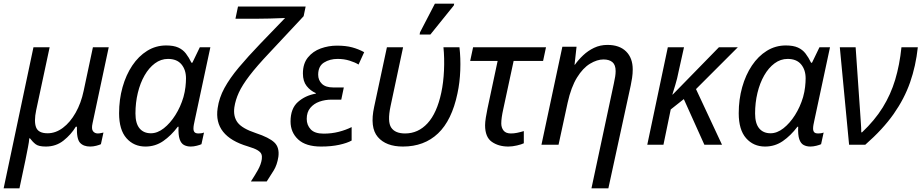

<svg xmlns="http://www.w3.org/2000/svg" viewBox="-42 -796 5068 1056"><path d="M-22 240 142 -536H231L157 -190Q144 -128 156.5 -95.5Q169 -63 220 -63Q264 -63 304 -93Q344 -123 374 -176Q404 -229 418 -296L469 -536H556L467 -118Q460 -87 469.5 -74.5Q479 -62 496 -62Q504 -62 513 -64Q522 -66 527 -67L513 -3Q505 1 488 5.5Q471 10 454 10Q417 10 398 -11Q379 -32 381 -99H375Q349 -56 307.5 -23Q266 10 210 10Q171 10 154.5 -2.5Q138 -15 123 -35H119Q118 -17 112 13Q106 43 98 84L65 240Z M758 10Q694 10 653.5 -36Q613 -82 613 -173Q613 -249 632 -316.5Q651 -384 685.5 -435.5Q720 -487 767.5 -516.5Q815 -546 872 -546Q913 -546 938.5 -534.5Q964 -523 980.5 -501.5Q997 -480 1011 -451H1016L1057 -536H1115L1029 -134Q1026 -121 1024 -109.5Q1022 -98 1022 -89Q1022 -76 1028 -69Q1034 -62 1050 -62Q1057 -62 1064.5 -63Q1072 -64 1080 -67L1066 -3Q1058 1 1040.5 5.5Q1023 10 1007 10Q986 10 970 1.5Q954 -7 946 -30.5Q938 -54 940 -99H936Q899 -50 855.5 -20Q812 10 758 10ZM788 -63Q824 -63 859 -90.5Q894 -118 922.5 -163Q951 -208 967 -262Q975 -291 978 -317.5Q981 -344 981 -365Q981 -412 956 -442Q931 -472 882 -472Q843 -472 810 -447.5Q777 -423 753 -381Q729 -339 716 -285Q703 -231 703 -172Q703 -117 725.5 -90Q748 -63 788 -63Z M1338 202Q1359 170 1376.5 139Q1394 108 1398 79Q1400 64 1396 52.5Q1392 41 1375 30.5Q1358 20 1321 9Q1132 -47 1155 -201Q1163 -258 1192.5 -312Q1222 -366 1271.5 -425Q1321 -484 1390 -556L1526 -697Q1522 -697 1498 -696Q1474 -695 1440.5 -694Q1407 -693 1373 -693H1253L1267 -760H1639L1628 -707L1442 -508Q1370 -432 1330 -379.5Q1290 -327 1271.5 -286.5Q1253 -246 1247 -206Q1240 -155 1265 -122Q1290 -89 1365 -64Q1438 -40 1467 -12.5Q1496 15 1489 67Q1482 111 1464 140.5Q1446 170 1425 202Z M1724 10Q1640 10 1598 -29Q1556 -68 1556 -128Q1556 -199 1596.5 -235Q1637 -271 1695 -281V-284Q1665 -297 1644.5 -323Q1624 -349 1624 -392Q1624 -446 1651.5 -480Q1679 -514 1722 -529.5Q1765 -545 1811 -545Q1860 -545 1895 -535.5Q1930 -526 1961 -509L1930 -441Q1911 -453 1880.5 -462.5Q1850 -472 1815 -472Q1772 -472 1740 -452Q1708 -432 1708 -385Q1708 -355 1728.5 -335Q1749 -315 1791 -315H1849L1835 -248H1782Q1746 -248 1715 -237Q1684 -226 1664.5 -202.5Q1645 -179 1645 -142Q1645 -108 1667 -84.5Q1689 -61 1738 -61Q1782 -61 1821 -71Q1860 -81 1892 -97V-23Q1867 -9 1823.5 0.5Q1780 10 1724 10Z M2174 10Q2081 10 2036 -42.5Q1991 -95 2016 -209L2086 -536H2175L2106 -212Q2088 -127 2109.5 -94.5Q2131 -62 2186 -62Q2258 -62 2309.5 -118Q2361 -174 2385 -286Q2397 -342 2400 -409Q2403 -476 2397 -536H2485Q2492 -477 2489.5 -409.5Q2487 -342 2474 -282Q2443 -134 2367 -62Q2291 10 2174 10ZM2266 -606 2268 -618 2350 -776H2456L2454 -766L2325 -606Z M2754 10Q2700 10 2663 -16Q2626 -42 2626 -107Q2626 -124 2630 -149Q2634 -174 2639 -198L2695 -461H2544L2560 -536H2961L2945 -461H2783L2726 -196Q2715 -147 2715 -117Q2715 -94 2727.5 -78Q2740 -62 2768 -62Q2785 -62 2802 -65.5Q2819 -69 2839 -75V-8Q2827 -2 2801.5 4Q2776 10 2754 10Z M3334 -336Q3339 -359 3341.5 -375Q3344 -391 3344 -405Q3344 -439 3326.5 -454Q3309 -469 3277 -469Q3242 -469 3203 -445.5Q3164 -422 3131.5 -369.5Q3099 -317 3080 -231L3030 0H2936L3051 -539H3129L3118 -440H3120Q3139 -467 3165.5 -492Q3192 -517 3225.5 -533Q3259 -549 3299 -549Q3365 -549 3401.5 -513Q3438 -477 3438 -414Q3438 -391 3434.5 -367.5Q3431 -344 3427 -326L3304 240H3211Z M3518 0 3631 -536H3720L3690 -401Q3683 -364 3672.5 -330Q3662 -296 3656 -276H3658L3912 -536H4016L3786 -306L3929 0H3832L3719 -251L3647 -194L3607 0Z M4166 10Q4102 10 4061.5 -36Q4021 -82 4021 -173Q4021 -249 4040 -316.5Q4059 -384 4093.5 -435.5Q4128 -487 4175.5 -516.5Q4223 -546 4280 -546Q4321 -546 4346.5 -534.5Q4372 -523 4388.5 -501.5Q4405 -480 4419 -451H4424L4465 -536H4523L4437 -134Q4434 -121 4432 -109.5Q4430 -98 4430 -89Q4430 -76 4436 -69Q4442 -62 4458 -62Q4465 -62 4472.5 -63Q4480 -64 4488 -67L4474 -3Q4466 1 4448.5 5.5Q4431 10 4415 10Q4394 10 4378 1.5Q4362 -7 4354 -30.5Q4346 -54 4348 -99H4344Q4307 -50 4263.5 -20Q4220 10 4166 10ZM4196 -63Q4232 -63 4267 -90.5Q4302 -118 4330.5 -163Q4359 -208 4375 -262Q4383 -291 4386 -317.5Q4389 -344 4389 -365Q4389 -412 4364 -442Q4339 -472 4290 -472Q4251 -472 4218 -447.5Q4185 -423 4161 -381Q4137 -339 4124 -285Q4111 -231 4111 -172Q4111 -117 4133.5 -90Q4156 -63 4196 -63Z M4628 0 4577 -536H4664L4684 -247Q4686 -223 4688 -190Q4690 -157 4692.5 -124Q4695 -91 4695 -68H4699Q4769 -134 4813 -205Q4857 -276 4881.5 -357.5Q4906 -439 4916 -536H5006Q4995 -433 4963.5 -343Q4932 -253 4873 -169Q4814 -85 4717 0Z"/></svg>

Font: Noto Sans
Style: Italic
Weight: 400
Italic angle: -12°
Designer: Monotype Design Team
Foundry: Monotype Imaging Inc.
Version: Version 2.013; ttfautohint (v1.8.4.7-5d5b)